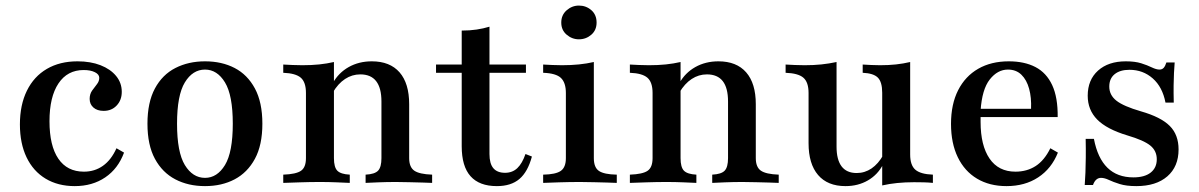

<svg xmlns="http://www.w3.org/2000/svg" viewBox="-20 -643 4216 675"><path d="M242.7 11.3Q183.9 11.3 140.3 -14.9Q96.8 -41.1 73.4 -89.9Q50 -138.7 50 -205.6Q50 -274.2 74.6 -324.2Q99.2 -374.2 144.8 -400.8Q190.3 -427.4 252.4 -427.4Q298.4 -427.4 333.5 -413.7Q368.5 -400 388.3 -375.8Q408.1 -351.6 408.1 -320.2Q408.1 -291.1 390.3 -272.2Q372.6 -253.2 344.4 -253.2Q321.8 -253.2 308.5 -264.9Q295.2 -276.6 295.2 -295.2Q295.2 -312.1 303.6 -324.2Q312.1 -336.3 320.6 -346.8Q329 -357.3 329 -369.4Q329 -381.5 313.7 -389.1Q298.4 -396.8 274.2 -396.8Q216.9 -396.8 185.5 -349.6Q154 -302.4 154 -216.9Q154 -130.6 185.1 -85.1Q216.1 -39.5 275 -39.5Q312.9 -39.5 341.9 -60.1Q371 -80.6 389.5 -121.8L416.1 -106.5Q395.2 -50 350 -19.4Q304.8 11.3 242.7 11.3Z M700.8 11.3Q641.9 11.3 596.4 -12.5Q550.8 -36.3 524.6 -84.7Q498.4 -133.1 498.4 -208.1Q498.4 -283.1 524.6 -331.9Q550.8 -380.6 596.8 -404Q642.7 -427.4 700.8 -427.4Q759.7 -427.4 804.8 -404Q850 -380.6 876.2 -331.9Q902.4 -283.1 902.4 -208.1Q902.4 -133.1 876.2 -84.7Q850 -36.3 804.8 -12.5Q759.7 11.3 700.8 11.3ZM700.8 -17.7Q743.5 -17.7 771 -62.9Q798.4 -108.1 798.4 -208.1Q798.4 -308.1 771 -353.2Q743.5 -398.4 700.8 -398.4Q657.3 -398.4 629.8 -353.2Q602.4 -308.1 602.4 -208.1Q602.4 -108.1 629.8 -62.9Q657.3 -17.7 700.8 -17.7Z M1265.3 0V-29Q1297.6 -30.6 1309.3 -43.1Q1321 -55.6 1321 -87.1V-286.3Q1321 -333.9 1302.4 -357.7Q1283.9 -381.5 1246.8 -381.5Q1217.7 -381.5 1193.1 -365.3Q1168.5 -349.2 1150 -317.7V-350.8Q1170.2 -387.1 1206 -407.3Q1241.9 -427.4 1287.1 -427.4Q1350.8 -427.4 1384.7 -388.7Q1418.5 -350 1418.5 -276.6V-87.1Q1418.5 -55.6 1436.3 -43.1Q1454 -30.6 1499.2 -29V0Q1487.1 -0.8 1466.1 -1.2Q1445.2 -1.6 1420.2 -2.4Q1395.2 -3.2 1371.8 -3.2Q1340.3 -3.2 1310.5 -2Q1280.6 -0.8 1265.3 0ZM975.8 0V-29Q1021 -30.6 1038.3 -42.7Q1055.6 -54.8 1055.6 -87.1V-316.1Q1055.6 -354 1037.5 -369.8Q1019.4 -385.5 975.8 -387.1V-416.1Q991.9 -415.3 1008.5 -414.5Q1025 -413.7 1042.7 -413.7Q1075 -413.7 1102.4 -416.5Q1129.8 -419.4 1154 -425V-87.1Q1154 -54.8 1166.1 -42.7Q1178.2 -30.6 1209.7 -29V0Q1191.1 -0.8 1163.3 -2Q1135.5 -3.2 1104.8 -3.2Q1071 -3.2 1035.1 -2Q999.2 -0.8 975.8 0Z M1726.6 11.3Q1665.3 11.3 1634.3 -23.4Q1603.2 -58.1 1603.2 -129V-387.1H1512.9V-416.1H1603.2V-535.5Q1631.5 -535.5 1655.6 -539.1Q1679.8 -542.7 1700.8 -549.2V-416.1H1829V-387.1H1700.8V-101.6Q1700.8 -67.7 1714.5 -51.6Q1728.2 -35.5 1755.6 -35.5Q1781.5 -35.5 1798.8 -52Q1816.1 -68.5 1827.4 -101.6L1850 -92.7Q1835.5 -38.7 1806 -13.7Q1776.6 11.3 1726.6 11.3Z M1889.5 0V-29Q1933.9 -29.8 1951.6 -42.3Q1969.4 -54.8 1969.4 -87.1V-316.1Q1969.4 -352.4 1952 -369Q1934.7 -385.5 1889.5 -387.1V-416.1Q1904.8 -415.3 1921.8 -414.5Q1938.7 -413.7 1955.6 -413.7Q1987.1 -413.7 2015.3 -416.5Q2043.5 -419.4 2067.7 -425V-87.1Q2067.7 -54 2085.9 -41.9Q2104 -29.8 2148.4 -29V0Q2136.3 -0.8 2115.3 -1.2Q2094.4 -1.6 2069.4 -2.4Q2044.4 -3.2 2019.4 -3.2Q1983.1 -3.2 1945.6 -2Q1908.1 -0.8 1889.5 0ZM2015.3 -504.8Q1991.1 -504.8 1972.2 -521Q1953.2 -537.1 1953.2 -563.7Q1953.2 -590.3 1972.2 -606.9Q1991.1 -623.4 2015.3 -623.4Q2040.3 -623.4 2058.9 -607.3Q2077.4 -591.1 2077.4 -563.7Q2077.4 -537.1 2058.9 -521Q2040.3 -504.8 2015.3 -504.8Z M2483.9 0V-29Q2516.1 -30.6 2527.8 -43.1Q2539.5 -55.6 2539.5 -87.1V-286.3Q2539.5 -333.9 2521 -357.7Q2502.4 -381.5 2465.3 -381.5Q2436.3 -381.5 2411.7 -365.3Q2387.1 -349.2 2368.5 -317.7V-350.8Q2388.7 -387.1 2424.6 -407.3Q2460.5 -427.4 2505.6 -427.4Q2569.4 -427.4 2603.2 -388.7Q2637.1 -350 2637.1 -276.6V-87.1Q2637.1 -55.6 2654.8 -43.1Q2672.6 -30.6 2717.7 -29V0Q2705.6 -0.8 2684.7 -1.2Q2663.7 -1.6 2638.7 -2.4Q2613.7 -3.2 2590.3 -3.2Q2558.9 -3.2 2529 -2Q2499.2 -0.8 2483.9 0ZM2194.4 0V-29Q2239.5 -30.6 2256.9 -42.7Q2274.2 -54.8 2274.2 -87.1V-316.1Q2274.2 -354 2256 -369.8Q2237.9 -385.5 2194.4 -387.1V-416.1Q2210.5 -415.3 2227 -414.5Q2243.5 -413.7 2261.3 -413.7Q2293.5 -413.7 2321 -416.5Q2348.4 -419.4 2372.6 -425V-87.1Q2372.6 -54.8 2384.7 -42.7Q2396.8 -30.6 2428.2 -29V0Q2409.7 -0.8 2381.9 -2Q2354 -3.2 2323.4 -3.2Q2289.5 -3.2 2253.6 -2Q2217.7 -0.8 2194.4 0Z M2952.4 11.3Q2889.5 11.3 2856 -27.8Q2822.6 -66.9 2822.6 -139.5V-316.1Q2822.6 -354 2804.4 -369.8Q2786.3 -385.5 2741.9 -387.1V-416.1Q2757.3 -415.3 2774.2 -414.5Q2791.1 -413.7 2808.9 -413.7Q2840.3 -413.7 2867.7 -416.5Q2895.2 -419.4 2921 -425V-127.4Q2921 -81.5 2938.7 -58.1Q2956.5 -34.7 2991.9 -34.7Q3020.2 -34.7 3044 -50.8Q3067.7 -66.9 3085.5 -98.4L3084.7 -65.3Q3066.1 -29 3031.5 -8.9Q2996.8 11.3 2952.4 11.3ZM3081.5 8.9V-316.9Q3081.5 -354.8 3066.1 -370.2Q3050.8 -385.5 3012.9 -387.1V-416.1Q3027.4 -415.3 3042.7 -414.5Q3058.1 -413.7 3074.2 -413.7Q3104 -413.7 3130.2 -416.5Q3156.5 -419.4 3179.8 -425V-100Q3179.8 -62.1 3198 -46.4Q3216.1 -30.6 3259.7 -29V0Q3244.4 -1.6 3227.4 -2Q3210.5 -2.4 3193.5 -2.4Q3162.1 -2.4 3134.3 0.4Q3106.5 3.2 3081.5 8.9Z M3518.5 11.3Q3458.9 11.3 3414.9 -14.9Q3371 -41.1 3347.2 -90.3Q3323.4 -139.5 3323.4 -207.3Q3323.4 -276.6 3348.4 -325.8Q3373.4 -375 3419 -401.2Q3464.5 -427.4 3526.6 -427.4Q3581.5 -427.4 3620.2 -407.3Q3658.9 -387.1 3679 -344Q3699.2 -300.8 3698.4 -231.5H3391.9L3391.1 -260.5H3604.8Q3606.5 -300 3598 -331Q3589.5 -362.1 3571 -380.2Q3552.4 -398.4 3523.4 -398.4Q3487.1 -398.4 3459.7 -363.7Q3432.3 -329 3427.4 -254L3428.2 -251.6Q3427.4 -243.5 3427.4 -234.7Q3427.4 -225.8 3427.4 -214.5Q3427.4 -131.5 3458.9 -85.5Q3490.3 -39.5 3550 -39.5Q3590.3 -39.5 3621 -59.3Q3651.6 -79 3672.6 -121.8L3699.2 -106.5Q3676.6 -50 3629.8 -19.4Q3583.1 11.3 3518.5 11.3Z M3975 11.3Q3939.5 11.3 3916.5 4Q3893.5 -3.2 3878.2 -10.5Q3862.9 -17.7 3850.8 -17.7Q3831.5 -17.7 3822.6 7.3H3793.5Q3795.2 -13.7 3796 -36.7Q3796.8 -59.7 3797.2 -88.7Q3797.6 -117.7 3796.8 -154.8H3825.8Q3838.7 -87.1 3873.4 -53.2Q3908.1 -19.4 3964.5 -19.4Q4004 -19.4 4025.4 -36.3Q4046.8 -53.2 4046.8 -83.1Q4046.8 -112.9 4023.8 -131.5Q4000.8 -150 3943.5 -166.9Q3871 -188.7 3837.5 -222.6Q3804 -256.5 3804 -306.5Q3804 -362.1 3840.3 -394.8Q3876.6 -427.4 3937.9 -427.4Q3970.2 -427.4 3991.9 -420.6Q4013.7 -413.7 4029.4 -406Q4045.2 -398.4 4056.5 -398.4Q4065.3 -398.4 4071 -404.4Q4076.6 -410.5 4080.6 -423.4H4109.7Q4108.1 -405.6 4107.3 -386.7Q4106.5 -367.7 4106 -343.1Q4105.6 -318.5 4106.5 -282.3H4077.4Q4066.9 -337.1 4032.7 -367.3Q3998.4 -397.6 3950.8 -397.6Q3917.7 -397.6 3898.8 -382.3Q3879.8 -366.9 3879.8 -338.7Q3879.8 -308.9 3904.8 -289.1Q3929.8 -269.4 3991.1 -251.6Q4061.3 -231.5 4092.3 -200.4Q4123.4 -169.4 4123.4 -117.7Q4123.4 -57.3 4083.9 -23Q4044.4 11.3 3975 11.3Z"/></svg>

Font: Playfair SemiBold
Style: Regular
Weight: 600
Designer: Claus Eggers Sørensen
Foundry: Claus Eggers Sørensen
Version: Version 2.001;gftools[0.9.30]